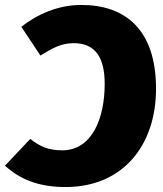

<svg xmlns="http://www.w3.org/2000/svg" viewBox="-36 -737 657 774"><path d="M228 17C462 17 593 -154 593 -379C593 -618 469 -717 292 -717C195 -717 113 -678 50 -629L127 -513C174 -542 210 -563 261 -563C352 -563 386 -500 386 -399C386 -258 334 -131 215 -131C159 -131 124 -147 86 -177L-16 -69C44 -15 118 17 228 17Z"/></svg>

Font: Fira Sans Heavy
Style: Italic
Weight: 900
Italic angle: -8°
Designer: bBox Type GmbH & Carrois Corporate GbR & Edenspiekermann AG
Foundry: bBox Type GmbH & Carrois Corporate GbR & Edenspiekermann AG
Version: Version 4.301;PS 004.301;hotconv 1.0.88;makeotf.lib2.5.64775